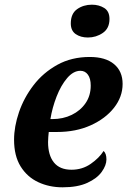

<svg xmlns="http://www.w3.org/2000/svg" viewBox="-20 -789 543 819"><path d="M247 10Q190 10 143 -12Q96 -34 68 -79Q40 -124 40 -193Q40 -249 61 -310.5Q82 -372 123 -425.5Q164 -479 224.5 -512.5Q285 -546 363 -546Q430 -546 466.5 -515.5Q503 -485 503 -431Q503 -376 466.5 -329.5Q430 -283 367 -254.5Q304 -226 223 -226H188Q187 -216 186 -205Q185 -194 185 -183Q185 -127 210 -96Q235 -65 285 -65Q331 -65 367 -90Q403 -115 422 -145Q434 -134 434 -109Q434 -84 414 -56Q394 -28 352.5 -9Q311 10 247 10ZM203 -281Q249 -281 286 -299Q323 -317 345 -349Q367 -381 367 -424Q367 -454 355 -470.5Q343 -487 323 -487Q293 -487 266.5 -456Q240 -425 221.5 -377.5Q203 -330 195 -281ZM355 -629Q324 -629 303 -643.5Q282 -658 282 -689Q282 -731 309 -750Q336 -769 372 -769Q402 -769 424.5 -755Q447 -741 447 -708Q447 -668 418.5 -648.5Q390 -629 355 -629Z"/></svg>

Font: Noto Serif SemiCondensed
Style: Bold Italic
Weight: 700
Width: 4
Italic angle: -12°
Designer: Monotype Design Team
Foundry: Monotype Imaging Inc.
Version: Version 2.014